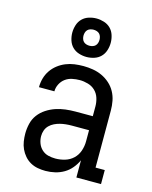

<svg xmlns="http://www.w3.org/2000/svg" viewBox="-116 -842 732 926"><g transform="rotate(15 250.0 -379.0)"><path d="M201 8Q182 8 162.5 4.5Q143 1 126 -8.5Q109 -18 96 -33Q83 -48 75 -65.5Q67 -83 64 -102.5Q61 -122 61 -141Q61 -166 67 -191Q73 -216 88 -236Q103 -256 124.5 -270Q146 -284 169.5 -292Q193 -300 218 -303Q243 -306 268 -306H354V-355Q354 -376 347.5 -396.5Q341 -417 326 -431.5Q311 -446 290 -452Q269 -458 249 -458Q230 -458 211 -454Q192 -450 177 -439Q162 -428 153 -410.5Q144 -393 144 -374Q144 -374 144 -374Q144 -374 144 -374H67Q67 -374 67 -374Q67 -374 67 -374Q67 -397 73 -418.5Q79 -440 91.5 -458.5Q104 -477 122 -491Q140 -505 161 -513.5Q182 -522 204 -525Q226 -528 249 -528Q272 -528 296 -524Q320 -520 341.5 -510Q363 -500 381 -484Q399 -468 410.5 -447Q422 -426 426.5 -402.5Q431 -379 431 -355V-70H477V0H354V-86Q344 -64 328.5 -45.5Q313 -27 292.5 -15Q272 -3 248.5 2.5Q225 8 201 8ZM232 -62Q256 -62 279.5 -69Q303 -76 320.5 -92.5Q338 -109 346 -132.5Q354 -156 354 -180V-236H268Q253 -236 238.5 -234.5Q224 -233 210 -229.5Q196 -226 182.5 -219.5Q169 -213 158.5 -202.5Q148 -192 143 -178Q138 -164 138 -149Q138 -131 144.5 -113.5Q151 -96 164.5 -83.5Q178 -71 195.5 -66.5Q213 -62 232 -62ZM250 -574Q231 -574 212 -580Q193 -586 179.5 -599.5Q166 -613 160 -632Q154 -651 154 -670Q154 -689 160 -708Q166 -727 179.5 -740.5Q193 -754 212 -760Q231 -766 250 -766Q269 -766 288 -760Q307 -754 320.5 -740.5Q334 -727 340 -708Q346 -689 346 -670Q346 -651 340 -632Q334 -613 320.5 -599.5Q307 -586 288 -580Q269 -574 250 -574ZM250 -630Q258 -630 266 -632.5Q274 -635 279.5 -640.5Q285 -646 287.5 -654Q290 -662 290 -670Q290 -678 287.5 -686Q285 -694 279.5 -699.5Q274 -705 266 -707.5Q258 -710 250 -710Q242 -710 234 -707.5Q226 -705 220.5 -699.5Q215 -694 212.5 -686Q210 -678 210 -670Q210 -662 212.5 -654Q215 -646 220.5 -640.5Q226 -635 234 -632.5Q242 -630 250 -630Z"/></g></svg>

Font: Iosevka Gothic
Style: Regular
Weight: 400
Monospace: yes
Designer: Belleve Invis
Foundry: Belleve Invis
Version: Version 15.5.1; ttfautohint (v1.8.4)